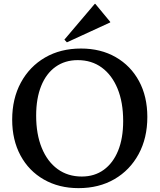

<svg xmlns="http://www.w3.org/2000/svg" viewBox="-20 -957 825 993"><path d="M386 16Q285 16 207 -28.5Q129 -73 86 -153Q43 -233 43 -338Q43 -447 88 -530Q133 -613 213 -659.5Q293 -706 399 -706Q501 -706 578.5 -661.5Q656 -617 699 -537.5Q742 -458 742 -352Q742 -243 697 -160Q652 -77 572 -30.5Q492 16 386 16ZM403 -44Q469 -44 517 -79Q565 -114 591 -178Q617 -242 617 -331Q617 -428 588 -498.5Q559 -569 506.5 -607.5Q454 -646 382 -646Q316 -646 267.5 -611.5Q219 -577 193 -512.5Q167 -448 167 -359Q167 -263 196 -192Q225 -121 278 -82.5Q331 -44 403 -44ZM326 -738 313 -752 470 -937H473L550 -844V-841Z"/></svg>

Font: Platypi Light
Style: Regular
Weight: 400
Version: Version 1.200